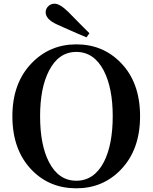

<svg xmlns="http://www.w3.org/2000/svg" viewBox="-20 -1000 826 1039"><path d="M393 19Q248 19 152 -80Q47 -188 47 -371Q47 -551 152 -659Q250 -760 393.5 -760Q537 -760 634 -660Q738 -553 738 -371Q738 -190 634 -82Q537 19 393 19ZM393 -22Q489 -22 542 -123Q590 -217 590 -371Q590 -523 542 -617Q489 -719 393 -719Q297 -719 245 -617Q197 -524 197 -371Q197 -216 245 -123Q297 -22 393 -22ZM448 -798Q408 -814 330 -849Q303 -861 290 -867Q227 -895 227 -934Q227 -952 241 -966Q255 -980 275 -980Q304 -980 349 -936Q370 -914 414 -870Q448 -837 464 -820Z"/></svg>

Font: GenRyuMin TW B
Style: Regular
Weight: 700
Version: Version 1.501;PS 1;hotconv 16.6.51;makeotf.lib2.5.65220